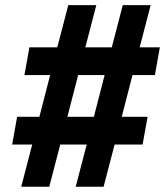

<svg xmlns="http://www.w3.org/2000/svg" viewBox="-20 -713 630 733"><path d="M269 0 311 -161.1H210L168 0H61L103 -161.1H26.4L45.4 -267.1H130.4L171.4 -426.3H73.2L92.3 -532.2H198.7L240.7 -693.4H347.7L305.7 -532.2H406.7L448.7 -693.4H555.2L513.2 -532.2H590.3L571.3 -426.3H485.8L444.8 -267.1H543.5L524.4 -161.1H417.5L375.5 0ZM237.3 -267.1H338.4L379.4 -426.3H278.3Z"/></svg>

Font: CaskaydiaCove NFP SemiBold
Style: Italic
Weight: 600
Italic angle: -10°
Designer: Aaron Bell
Foundry: Saja Typeworks
Version: Version 2111.001; VTT 6.35;Nerd Fonts 3.1.1